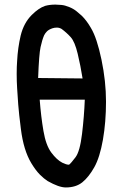

<svg xmlns="http://www.w3.org/2000/svg" viewBox="-20 -824 540 848"><path d="M55.7 -555.7Q58.6 -612.3 71.3 -667Q85 -722.7 120.1 -757.8Q150.4 -788.1 178.7 -797.9Q199.2 -803.7 224.6 -803.7Q235.4 -803.7 251 -802.2Q266.6 -800.8 285.6 -793Q304.7 -785.2 317.9 -774.4Q331.1 -763.7 341.8 -753.9Q363.3 -732.4 381.8 -700.2Q408.2 -656.2 428.2 -560.5Q448.2 -464.8 448.2 -375Q448.2 -285.2 434.6 -207Q420.9 -128.9 396.5 -85.4Q372.1 -42 343.8 -19Q315.4 3.9 270.5 3.9Q240.2 3.9 190.4 -24.4Q174.8 -34.2 156.2 -52.7Q137.7 -71.3 118.2 -103.5Q84 -160.2 72.3 -253.9Q63.5 -322.3 60.5 -362.3Q57.6 -402.3 55.7 -433.6Q53.7 -464.8 53.7 -497.6Q53.7 -530.3 55.7 -555.7ZM282.2 -96.7Q284.2 -96.7 285.2 -96.7Q293.9 -103.5 313.5 -129.4Q333 -155.3 342.3 -232.4Q351.6 -309.6 354.5 -383.8H155.3Q161.1 -308.6 171.9 -245.6Q182.6 -182.6 206.5 -150.4Q230.5 -118.2 254.9 -105.5Q273.4 -96.7 282.2 -96.7ZM344.7 -477.5Q335.9 -533.2 323.2 -586.4Q310.5 -639.6 292.5 -659.7Q274.4 -679.7 252 -696.3Q242.2 -702.1 231.4 -702.1Q220.7 -702.1 211.9 -699.2Q195.3 -693.4 187.5 -685.5Q179.7 -677.7 174.8 -668Q166 -647.5 159.2 -616.2Q152.3 -585 148.4 -479.5Z"/></svg>

Font: JasonHandwriting2
Style: SemiBold
Weight: 600
Version: Version 1.04.7